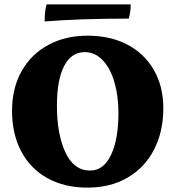

<svg xmlns="http://www.w3.org/2000/svg" viewBox="-20 -848 801 877"><path d="M35 -341Q35 -446 79 -523.5Q123 -601 201 -643Q279 -685 380 -685Q484 -685 562 -644Q640 -603 683 -528Q726 -453 726 -354Q726 -247 683.5 -164.5Q641 -82 562.5 -36.5Q484 9 380 9Q274 9 196 -34.5Q118 -78 76.5 -157.5Q35 -237 35 -341ZM521 -333Q521 -410 502.5 -473Q484 -536 449 -573Q414 -610 367 -610Q306 -610 273 -546.5Q240 -483 240 -365Q240 -236 278.5 -152.5Q317 -69 392 -69Q453 -69 487 -140Q521 -211 521 -333ZM568 -763Q344 -763 184 -750Q184 -800 193 -828H577Q577 -793 568 -763Z"/></svg>

Font: Vollkorn SC Black
Style: Regular
Weight: 900
Designer: Friedrich Althausen
Foundry: Friedrich Althausen
Version: Version 4.015